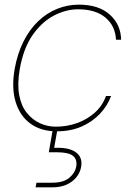

<svg xmlns="http://www.w3.org/2000/svg" viewBox="-20 -553 565 826"><path d="M224 12Q156 12 110.5 -21.5Q65 -55 47 -115.5Q29 -176 43 -256Q55 -323 81 -374.5Q107 -426 144 -461.5Q181 -497 226 -515Q271 -533 319 -533Q405 -533 452.5 -490Q500 -447 501 -382H479Q476 -442 433.5 -477.5Q391 -513 316 -513Q264 -513 212 -486Q160 -459 120.5 -402.5Q81 -346 65 -256Q54 -191 62.5 -144.5Q71 -98 95 -68Q119 -38 151.5 -23Q184 -8 220 -8Q268 -8 311.5 -23.5Q355 -39 388 -68.5Q421 -98 436 -140H458Q442 -97 409 -62.5Q376 -28 329.5 -8Q283 12 224 12ZM133 253 137 233H205Q253 233 278 212Q303 191 308 163Q313 133 294 117.5Q275 102 223 102H190L209 -7H229L213 83Q258 81 285 91Q312 101 323 120Q334 139 329 165Q325 189 309 209Q293 229 267 241Q241 253 205 253Z"/></svg>

Font: DM Sans 10pt Thin
Style: Italic
Weight: 250
Italic angle: -10°
Version: Version 4.004;gftools[0.9.30]